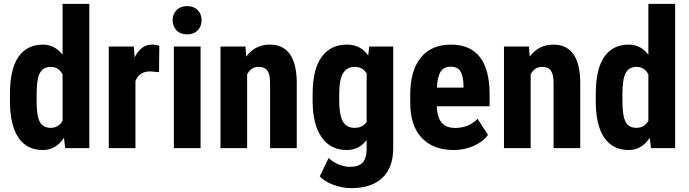

<svg xmlns="http://www.w3.org/2000/svg" viewBox="-20 -770 3581 998"><path d="M31.7 -280.3Q31.7 -410.2 75.7 -474.1Q119.6 -538.1 203.6 -538.1Q264.6 -538.1 305.2 -485.4V-750H444.3V0H318.8L312.5 -53.7Q270 9.8 203.1 9.8Q120.1 9.8 76.4 -53.7Q32.7 -117.2 31.7 -240.2ZM170.4 -245.6Q170.4 -167.5 187 -136.5Q203.6 -105.5 243.2 -105.5Q284.2 -105.5 305.2 -142.1V-383.3Q284.7 -422.4 243.7 -422.4Q205.6 -422.4 188 -391.6Q170.4 -360.8 170.4 -282.2Z M806.6 -395 760.7 -398.9Q704.1 -398.9 684.1 -349.1V0H545.4V-528.3H675.8L679.7 -471.2Q712.4 -538.1 770 -538.1Q793.5 -538.1 808.1 -531.7Z M1022.5 0H883.8V-528.3H1022.5ZM877.4 -665Q877.4 -697.3 897.9 -717.8Q918.5 -738.3 952.6 -738.3Q986.8 -738.3 1007.3 -717.8Q1027.8 -697.3 1027.8 -665Q1027.8 -633.3 1007.6 -612.3Q987.3 -591.3 952.6 -591.3Q918 -591.3 897.7 -612.3Q877.4 -633.3 877.4 -665Z M1255.9 -528.3 1259.8 -476.1Q1306.6 -538.1 1382.3 -538.1Q1518.6 -538.1 1522.5 -347.2V0H1383.8V-336.9Q1383.8 -381.8 1370.4 -402.1Q1356.9 -422.4 1323.2 -422.4Q1285.6 -422.4 1264.6 -383.8V0H1126V-528.3Z M1605 -280.3Q1605 -410.2 1651.9 -474.1Q1698.7 -538.1 1783.2 -538.1Q1855 -538.1 1894 -481.4L1899.4 -528.3H2023.9V0Q2023.9 101.1 1967.3 154.5Q1910.6 208 1804.7 208Q1761.2 208 1713.4 190.7Q1665.5 173.3 1642.1 146.5L1688.5 50.8Q1708 71.3 1739.3 84.2Q1770.5 97.2 1798.3 97.2Q1844.7 97.2 1865 75Q1885.3 52.7 1885.7 3.4V-42Q1846.2 9.8 1782.7 9.8Q1698.2 9.8 1652.1 -55.9Q1606 -121.6 1605 -241.2ZM1743.2 -245.6Q1743.2 -172.4 1762.2 -138.9Q1781.2 -105.5 1822.8 -105.5Q1865.2 -105.5 1885.7 -136.2V-388.7Q1864.3 -422.4 1823.7 -422.4Q1782.7 -422.4 1762.9 -388.7Q1743.2 -355 1743.2 -280.3Z M2337.9 9.8Q2231.4 9.8 2171.9 -53.7Q2112.3 -117.2 2112.3 -235.4V-277.3Q2112.3 -402.3 2167 -470.2Q2221.7 -538.1 2323.7 -538.1Q2423.3 -538.1 2473.6 -474.4Q2523.9 -410.6 2524.9 -285.6V-217.8H2250Q2252.9 -159.2 2275.9 -132.1Q2298.8 -105 2346.7 -105Q2416 -105 2462.4 -152.3L2516.6 -68.8Q2491.2 -33.7 2442.9 -12Q2394.5 9.8 2337.9 9.8ZM2251 -314.5H2389.2V-327.1Q2388.2 -374.5 2373.5 -398.9Q2358.9 -423.3 2322.8 -423.3Q2286.6 -423.3 2270.3 -397.5Q2253.9 -371.6 2251 -314.5Z M2729.5 -528.3 2733.4 -476.1Q2780.3 -538.1 2856 -538.1Q2992.2 -538.1 2996.1 -347.2V0H2857.4V-336.9Q2857.4 -381.8 2844 -402.1Q2830.6 -422.4 2796.9 -422.4Q2759.3 -422.4 2738.3 -383.8V0H2599.6V-528.3Z M3076.7 -280.3Q3076.7 -410.2 3120.6 -474.1Q3164.6 -538.1 3248.5 -538.1Q3309.6 -538.1 3350.1 -485.4V-750H3489.3V0H3363.8L3357.4 -53.7Q3314.9 9.8 3248 9.8Q3165 9.8 3121.3 -53.7Q3077.6 -117.2 3076.7 -240.2ZM3215.3 -245.6Q3215.3 -167.5 3231.9 -136.5Q3248.5 -105.5 3288.1 -105.5Q3329.1 -105.5 3350.1 -142.1V-383.3Q3329.6 -422.4 3288.6 -422.4Q3250.5 -422.4 3232.9 -391.6Q3215.3 -360.8 3215.3 -282.2Z"/></svg>

Font: Roboto Condensed
Style: Bold
Weight: 700
Designer: Google
Version: Version 2.134; 2016